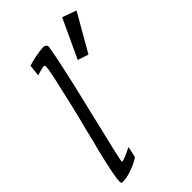

<svg xmlns="http://www.w3.org/2000/svg" viewBox="-208 -732 810 810"><g transform="rotate(-45 197.0 -327.0)"><path d="M203 -612Q189 -526 136 -307Q77 -62 78 -55Q78 -53 81 -53Q91 -53 142 -78L131 -29Q113 -15 74 -1Q39 11 16 9Q12 9 12 -3Q12 -34 44 -164Q51 -189 63 -239Q75 -289 82 -314Q88 -338 99 -385Q110 -432 115 -456Q136 -544 136 -564Q136 -572 129 -572Q126 -572 106.5 -567Q87 -562 86 -560L92 -613Q146 -628 178 -630Q189 -632 196.5 -627Q204 -622 203 -612ZM331 -663 394 -640 298 -473 250 -489Z"/></g></svg>

Font: GFS Neohellenic Rg
Style: Italic
Weight: 400
Italic angle: -12°
Designer: Takis Katsoulidis and George D. Matthiopoulos
Foundry: Takis Katsoulidis and George D. Matthiopoulos
Version: Version 1.0